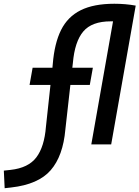

<svg xmlns="http://www.w3.org/2000/svg" viewBox="-113 -762 736 1013"><path d="M-88.4 231 -92.8 138.2 -57.1 134.3Q36.6 124 78.9 68.1Q121.1 12.2 129.4 -93.8L153.3 -314H43L59.1 -404.8H163.6L165.5 -424.8Q174.3 -533.7 209.2 -603.8Q244.1 -673.8 312.7 -708Q381.3 -742.2 490.2 -742.2Q549.3 -742.2 603 -732.4L473.6 0H368.7L483.4 -649.4Q477.5 -649.4 471.2 -649.4Q371.6 -649.4 326.4 -595.9Q281.2 -542.5 271.5 -429.7L268.6 -404.8H377L360.8 -314H258.3L231.9 -79.1Q219.7 61 154.5 136Q89.4 210.9 -53.7 227.1Z"/></svg>

Font: Cascadia Mono
Style: Italic
Weight: 400
Italic angle: -10°
Monospace: yes
Designer: Aaron Bell
Foundry: Saja Typeworks
Version: Version 2404.023; ttfautohint (v1.8.4)